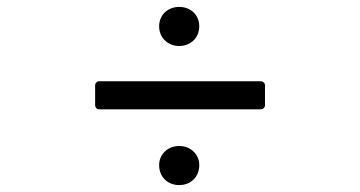

<svg xmlns="http://www.w3.org/2000/svg" viewBox="-20 -655 1040 555"><path d="M498 -522C531 -522 556 -546 556 -579C556 -612 531 -635 498 -635C465 -635 440 -612 440 -579C440 -546 465 -522 498 -522ZM735 -339C741 -339 746 -345 746 -350V-409C746 -414 741 -420 735 -420H265C260 -420 255 -414 255 -409V-350C255 -345 260 -339 265 -339ZM498 -120C531 -120 556 -143 556 -178C556 -209 531 -233 498 -233C465 -233 440 -209 440 -178C440 -143 465 -120 498 -120Z"/></svg>

Font: LINE Seed JP_OTF Regular
Style: Regular
Weight: 400
Designer: LY Corporation & Fontrix & Fontworks
Version: Version 1.002